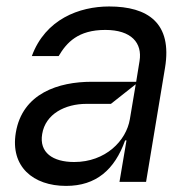

<svg xmlns="http://www.w3.org/2000/svg" viewBox="-20 -573 600 605"><path d="M188.2 12.8C283 12.8 341.3 -38.4 374.3 -130.7H378.6L356.5 0H440.3L500 -359.4C523.4 -500.7 445.7 -552.6 323.9 -552.6C229.8 -552.6 122.9 -512.4 80.3 -396.3H164.8C190 -438.9 225.9 -478.7 311.8 -478.7C394.2 -478.7 429 -437.5 419.7 -380.7L409.1 -315.3H268.5C165.8 -315.3 50.4 -279.8 29.8 -154.8C12.1 -48.3 84.2 12.8 188.2 12.8ZM213.8 -62.5C146.3 -62.5 103 -92.3 112.9 -150.6C123.2 -214.5 186.1 -245.7 252.1 -245.7H329.5L407.7 -307.5L389.2 -197.4C377.8 -129.3 312.5 -62.5 213.8 -62.5Z"/></svg>

Font: Riot Sans 2.0
Style: Italic
Weight: 400
Italic angle: -9.39999°
Designer: Rasmus Andersson
Foundry: rsms
Version: Version 3.006;hotconv 1.0.109;makeotfexe 2.5.65596